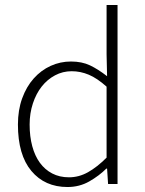

<svg xmlns="http://www.w3.org/2000/svg" viewBox="-20 -739 584 771"><path d="M251 12Q160 12 106 -52.5Q52 -117 52 -239Q52 -297 69 -344Q86 -391 115.5 -424Q145 -457 183.5 -474.5Q222 -492 265 -492Q309 -492 341.5 -476.5Q374 -461 410 -433L408 -521V-719H452V0H414L410 -62H407Q378 -33 338.5 -10.5Q299 12 251 12ZM257 -27Q297 -27 333.5 -47.5Q370 -68 408 -106V-391Q370 -425 336.5 -439Q303 -453 268 -453Q232 -453 201 -436.5Q170 -420 147.5 -391.5Q125 -363 112 -323.5Q99 -284 99 -239Q99 -191 109.5 -152Q120 -113 140 -85.5Q160 -58 189.5 -42.5Q219 -27 257 -27Z"/></svg>

Font: hySource Sans Pro Light
Style: Regular
Weight: 300
Designer: Paul D. Hunt
Foundry: Adobe Systems Incorporated
Version: Version 2.021;PS 2.000;hotconv 1.0.86;makeotf.lib2.5.63406